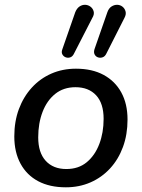

<svg xmlns="http://www.w3.org/2000/svg" viewBox="-20 -790 605 819"><path d="M261 9Q192 9 143 -17Q94 -43 67.5 -92Q41 -141 41 -208Q41 -272 60.5 -324.5Q80 -377 115.5 -416Q151 -455 199 -476Q247 -497 304 -497Q373 -497 422 -470.5Q471 -444 497.5 -395.5Q524 -347 524 -280Q524 -216 504.5 -163Q485 -110 449.5 -71.5Q414 -33 366 -12Q318 9 261 9ZM263 -69Q315 -69 350 -98Q385 -127 403.5 -175.5Q422 -224 422 -283Q422 -349 390 -383.5Q358 -418 302 -418Q251 -418 215.5 -389.5Q180 -361 161.5 -312.5Q143 -264 143 -204Q143 -139 175 -104Q207 -69 263 -69ZM434 -562Q428 -549 417.5 -545.5Q407 -542 397.5 -545.5Q388 -549 383.5 -558Q379 -567 383 -580L438 -738Q444 -755 456 -762.5Q468 -770 480.5 -769.5Q493 -769 502.5 -761.5Q512 -754 515.5 -741.5Q519 -729 511 -714ZM296 -562Q290 -549 280 -545.5Q270 -542 260.5 -545.5Q251 -549 246 -558Q241 -567 246 -580L301 -738Q308 -755 319.5 -762.5Q331 -770 343.5 -769.5Q356 -769 366 -761.5Q376 -754 379.5 -741.5Q383 -729 374 -714Z"/></svg>

Font: Nunito ExtraLight SemiBold
Style: Italic
Weight: 600
Italic angle: -9°
Version: Version 3.602